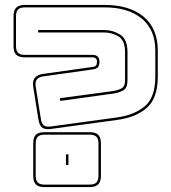

<svg xmlns="http://www.w3.org/2000/svg" viewBox="-20 -750 696 780"><path d="M186 -226Q162 -223 151 -232Q140 -241 136 -265L115 -397Q111 -422 122 -434.5Q133 -447 157 -450L356 -478Q366 -479 370 -484Q374 -489 374 -499Q374 -508 369.5 -512.5Q365 -517 357 -517H81Q57 -517 46 -527.5Q35 -538 35 -563V-684Q35 -708 46 -719Q57 -730 81 -730H404Q506 -730 563.5 -682Q621 -634 621 -544V-439Q621 -351 576.5 -312Q532 -273 457 -263ZM456 -273Q527 -283 569 -319Q611 -355 611 -439V-544Q611 -629 556 -674.5Q501 -720 404 -720H81Q62 -720 53.5 -711.5Q45 -703 45 -684V-563Q45 -544 53.5 -535.5Q62 -527 81 -527H357Q370 -527 377 -520Q384 -513 384 -499Q384 -484 378 -477Q372 -470 357 -468L158 -440Q139 -438 130.5 -428Q122 -418 125 -399L146 -267Q149 -248 157.5 -241Q166 -234 185 -236ZM225 -340 223 -351 439 -380Q458 -383 473 -390.5Q488 -398 488 -424V-537Q488 -586 461.5 -602Q435 -618 404 -618H135V-628H404Q438 -628 468 -609.5Q498 -591 498 -537V-424Q498 -393 481 -383Q464 -373 441 -370ZM390 -36Q390 -12 379 -1Q368 10 344 10H161Q136 10 125.5 -1Q115 -12 115 -36V-167Q115 -192 125.5 -202.5Q136 -213 161 -213H344Q368 -213 379 -202.5Q390 -192 390 -167ZM344 0Q363 0 371.5 -8.5Q380 -17 380 -36V-167Q380 -186 371.5 -194.5Q363 -203 344 -203H161Q142 -203 133.5 -194.5Q125 -186 125 -167V-36Q125 -17 133.5 -8.5Q142 0 161 0ZM248 -80V-123H258V-80Z"/></svg>

Font: Bungee Outline
Style: Regular
Weight: 400
Designer: David Jonathan Ross
Foundry: David Jonathan Ross
Version: Version 1.000;PS 1.0;hotconv 1.0.72;makeotf.lib2.5.5900